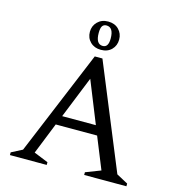

<svg xmlns="http://www.w3.org/2000/svg" viewBox="-125 -983 1000 1089"><g transform="rotate(15 375.0 -438.0)"><path d="M33 0V-16L97 -49L353 -665H398L650 -52L717 -16V0H469V-16L557 -50L482 -235H239L165 -50L249 -16V0ZM262 -290H460L361 -536ZM376 -710Q338 -710 314 -733.5Q290 -757 290 -793Q290 -828 314 -852Q338 -876 376 -876Q415 -876 438.5 -852Q462 -828 462 -793Q462 -757 438.5 -733.5Q415 -710 376 -710ZM381 -734Q414 -734 414 -786Q414 -852 372 -852Q356 -852 348 -840Q340 -828 340 -800Q340 -734 381 -734Z"/></g></svg>

Font: Spectral SC
Style: Regular
Weight: 400
Designer: Jean-Baptiste Levee
Foundry: Production Type
Version: Version 2.001